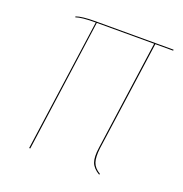

<svg xmlns="http://www.w3.org/2000/svg" viewBox="-101 -606 666 700"><g transform="rotate(20 232.5 -256.5)"><path d="M386.7 -513.2 327.1 -87.9Q322.8 -52.2 329.3 -32.7Q335.9 -13.2 358.9 0.5L356.9 3.9Q332 -10.7 324.7 -30.8Q317.4 -50.8 322.8 -87.9L382.3 -513.2H159.7L88.4 0H84L155.8 -513.2Q101.1 -513.2 79.1 -505.4L78.6 -508.8Q101.1 -517.1 152.3 -517.1H456.1V-513.2Z"/></g></svg>

Font: Fira Sans Compressed Four
Style: Italic
Weight: 100
Width: 3
Italic angle: -8°
Designer: Carrois Corporate & Edenspiekermann AG
Foundry: Carrois Corporate GbR & Edenspiekermann AG
Version: Version 4.203;PS 004.203;hotconv 1.0.88;makeotf.lib2.5.64775